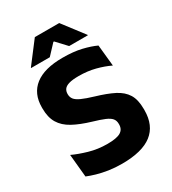

<svg xmlns="http://www.w3.org/2000/svg" viewBox="-201 -933 942 1052"><g transform="rotate(-30 270.0 -407.0)"><path d="M256.6 13.7Q212.2 13.7 173.3 7.8Q134.5 1.8 102.7 -7.4Q70.8 -16.7 47.1 -26.5L33.4 -170.7Q72.9 -152.1 126.9 -136.4Q180.9 -120.6 241.3 -120.6Q299.8 -120.6 324.6 -135.3Q349.5 -150 349.5 -181.3V-185Q349.5 -205.8 338.3 -219.2Q327.1 -232.7 300.9 -243.8Q274.6 -254.9 230 -267.9Q162.8 -287.9 118.2 -312.3Q73.6 -336.8 51.5 -373.6Q29.4 -410.4 29.4 -467V-473.7Q29.4 -560.5 88.6 -606.6Q147.9 -652.7 262.9 -652.7Q332.1 -652.7 382.2 -640.7Q432.4 -628.7 467.7 -612.2L481.2 -477.8Q442.3 -496.7 393.8 -509.3Q345.2 -521.8 289.6 -521.8Q250.7 -521.8 228.5 -515.3Q206.2 -508.9 197.2 -496.6Q188.2 -484.4 188.2 -466.8V-465.1Q188.2 -446.9 198.4 -433.3Q208.6 -419.8 235.3 -407.5Q262 -395.2 311.5 -380.5Q377.9 -360.9 421.6 -338.7Q465.4 -316.4 487.2 -281.3Q508.9 -246.2 508.9 -187.3V-179.3Q508.9 -83.2 446.6 -34.7Q384.2 13.7 256.6 13.7ZM188.7 -826.5H342.9L445.5 -692.2V-690H327.1L268 -753.2H263.7L204.5 -690H86.2V-692.2Z"/></g></svg>

Font: Anek Latin Medium
Style: Regular
Weight: 500
Designer: Yesha Goshar
Foundry: Ek Type
Version: Version 1.003